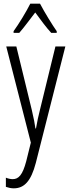

<svg xmlns="http://www.w3.org/2000/svg" viewBox="-20 -785 383 1046"><path d="M198 -765H145C123 -721 83 -655 54 -615V-606H85C110 -634 144 -681 172 -717C200 -679 231 -636 259 -606H289V-615C267 -646 222 -719 198 -765ZM14 -532 148 -8 123 93C103 169 81 191 49 191C38 191 24 188 12 183V233C27 238 40 241 55 241C112 241 149 202 175 103L336 -532H282L198 -188C189 -154 183 -124 176 -85H173C169 -113 165 -136 153 -187L69 -532Z"/></svg>

Font: Noto Sans Khmer UI ExtraCondensed Light
Style: Regular
Weight: 300
Width: 2
Designer: Danh Hong and the Monotype Design Team
Foundry: Monotype Imaging Inc.
Version: Version 2.002